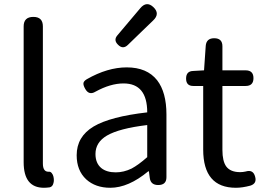

<svg xmlns="http://www.w3.org/2000/svg" viewBox="-20 -876 1251 909"><path d="M188 13Q92 13 92 -108V-751Q92 -796 138 -796Q183 -796 183 -751V-449V-102Q183 -63 209 -63Q210 -63 211 -63Q219 -64 225 -56.5Q231 -49 233 -40Q237 -22 233 -9Q229 8 215 11Q199 13 188 13Z M502 13Q432 13 388 -27Q343 -69 343 -141Q343 -229 423 -277Q502 -324 677 -344Q677 -481 565 -481Q503 -481 432 -442Q401 -423 383 -456Q374 -472 375 -482Q376 -492 391 -501Q489 -557 580 -557Q676 -557 724 -496Q768 -439 768 -334V-167V-37Q768 0 729 0Q693 0 689 -34L685 -65H682Q588 13 502 13ZM528 -60Q566 -60 603 -78Q635 -95 677 -132V-208V-284Q544 -268 486 -234Q432 -202 432 -147Q432 -103 460 -80Q485 -60 528 -60ZM539 -664Q516 -686 536 -709L644 -837Q674 -873 706.5 -842Q739 -811 705 -779L650 -726L585 -663Q562 -641 539 -664Z M1097 13Q942 13 942 -168V-469H895Q861 -469 861 -504Q861 -539 894 -540L946 -543L954 -659Q957 -695 994 -695Q1033 -695 1033 -657V-543H1143Q1180 -543 1180 -506Q1180 -469 1143 -469H1106H1033V-166Q1033 -113 1051 -88Q1071 -61 1117 -61Q1130 -61 1143 -64Q1179 -75 1188 -39Q1197 -7 1165 3Q1127 13 1097 13Z"/></svg>

Font: GenSenRounded TW R
Style: Regular
Weight: 400
Version: Version 1.501;PS 1;hotconv 16.6.51;makeotf.lib2.5.65220